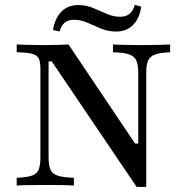

<svg xmlns="http://www.w3.org/2000/svg" viewBox="-20 -751 756 777"><path d="M533.1 5.6 189.5 -502.4H176.6V-115.3Q176.6 -83.9 183.5 -66.1Q190.3 -48.4 212.1 -40.7Q233.9 -33.1 279 -31.5V0Q262.9 -1.6 231.5 -2Q200 -2.4 162.9 -2.4Q125 -2.4 95.2 -2Q65.3 -1.6 47.6 0V-31.5Q89.5 -33.1 110.1 -40.7Q130.6 -48.4 137.1 -66.1Q143.5 -83.9 143.5 -113.7V-470.2Q143.5 -499.2 137.5 -513.3Q131.5 -527.4 110.9 -533.1Q90.3 -538.7 47.6 -539.5V-571Q66.1 -570.2 97.2 -569.4Q128.2 -568.5 166.1 -568.5Q194.4 -568.5 217.7 -569.4Q241.1 -570.2 257.3 -571L526.6 -170.2H539.5V-455.6Q539.5 -487.1 532.3 -504.8Q525 -522.6 503.2 -530.6Q481.5 -538.7 437.1 -539.5V-571Q454 -570.2 485.1 -569.4Q516.1 -568.5 553.2 -568.5Q591.1 -568.5 621.4 -569.4Q651.6 -570.2 668.5 -571V-539.5Q627.4 -537.9 606.9 -530.2Q586.3 -522.6 579 -505.2Q571.8 -487.9 571.8 -457.3V5.6ZM450 -623.4Q417.7 -623.4 389.5 -635.1Q361.3 -646.8 334.3 -658.9Q307.3 -671 279.8 -671Q256.5 -671 242.3 -659.7Q228.2 -648.4 221 -623.4L194.4 -629.8Q202.4 -677.4 228.6 -704Q254.8 -730.6 296.8 -730.6Q329 -730.6 357.3 -718.5Q385.5 -706.5 412.5 -694.8Q439.5 -683.1 466.1 -683.1Q489.5 -683.1 504 -694.8Q518.5 -706.5 525.8 -731.5L551.6 -724.2Q544.4 -675.8 518.1 -649.6Q491.9 -623.4 450 -623.4Z"/></svg>

Font: Playfair 12pt Medium
Style: Regular
Weight: 500
Designer: Claus Eggers Sørensen
Foundry: Claus Eggers Sørensen
Version: Version 2.000;gftools[0.9.28]